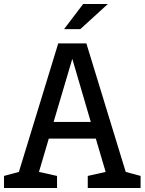

<svg xmlns="http://www.w3.org/2000/svg" viewBox="-28 -936 720 956"><path d="M262 -720H402L598 -80L672 -60V0H409V-60L498 -80L449 -246H215L166 -80L256 -60V0H-8V-60L66 -80ZM239 -329H424L332 -643ZM386 -916H509L372 -791H291Z"/></svg>

Font: HermeneusOne
Style: Regular
Weight: 400
Designer: Rodrigo Fuenzalida, Pablo Impallari
Foundry: Pablo Impallari, Rodrigo Fuenzalida
Version: Version 1.000; ttfautohint (v0.8) -G 200 -r 50